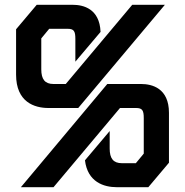

<svg xmlns="http://www.w3.org/2000/svg" viewBox="-20 -780 771 800"><path d="M306 -330 667 -760H531L254 -430H203C167 -430 152 -450 152 -491V-620L185 -660H262C288 -660 294 -650 294 -618V-523L399 -647C395 -744 327 -760 283 -760H133L47 -658V-469C47 -355 123 -330 182 -330ZM427 -430 67 0H203L480 -330H547C573 -330 579 -320 579 -288V-140L546 -100H488C452 -100 437 -120 437 -161V-234L334 -112C345 -21 413 0 467 0H598L684 -102V-310C684 -413 613 -430 568 -430Z"/></svg>

Font: Tekex
Style: Regular
Weight: 400
Designer: NC Empire
Foundry: NC Empire
Version: Version 1.001;hotconv 1.0.109;makeotfexe 2.5.65596